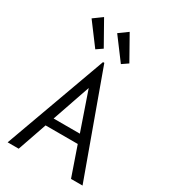

<svg xmlns="http://www.w3.org/2000/svg" viewBox="-206 -944 912 1039"><g transform="rotate(30 250.0 -424.0)"><path d="M349 -182H148L85 0H16L246 -634H254L484 0H412ZM331 -236 249 -474 167 -236ZM74 -808 129 -848 213 -699 175 -673ZM234 -808 289 -848 373 -699 335 -673Z"/></g></svg>

Font: Vazir Code FD
Style: Code-FD
Weight: 400
Foundry: DejaVu fonts team - Redesigned by Saber Rastikerdar
Version: Version 1.1.2